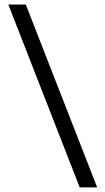

<svg xmlns="http://www.w3.org/2000/svg" viewBox="-20 -690 456 830"><path d="M400 120H324.5L16 -670.5H91.5Z"/></svg>

Font: Anek Bangla
Style: Regular
Weight: 400
Designer: Sulekha Rajkumar (Bangla), Yesha Goshar (Latin)
Foundry: Ek Type
Version: Version 1.003